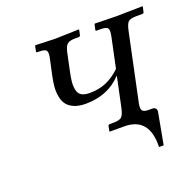

<svg xmlns="http://www.w3.org/2000/svg" viewBox="-103 -540 795 778"><g transform="rotate(-20 294.0 -151.5)"><path d="M441.4 -76.2Q434.6 -48.8 439.5 -38.3Q444.3 -27.8 466.8 -27.8H483.9Q492.2 -27.8 497.3 -22.2Q502.4 -16.6 500.5 -6.8L475.6 127.9H455.6Q459.5 1 351.6 1H290L288.1 -1L292.5 -22Q293.9 -27.8 299.8 -27.8H315.9Q342.3 -27.8 351.6 -36.9Q360.8 -45.9 367.2 -76.2L394 -203.1Q334 -138.2 237.3 -138.2Q208 -138.2 188 -146.7Q168 -155.3 157.5 -168.9Q147 -182.6 143.1 -202.9Q139.2 -223.1 140.6 -243.9Q142.1 -264.6 147.5 -290L161.6 -355Q168.5 -383.8 162.8 -392.8Q157.2 -401.9 131.3 -401.9H123.5Q118.2 -401.9 119.6 -407.2L124 -429.2L125.5 -431.2L210 -428.2L312.5 -431.2L314 -429.2L309.6 -408.2Q308.1 -401.9 302.2 -401.9H287.6Q262.7 -401.9 252.7 -393.3Q242.7 -384.8 237.3 -359.9L221.7 -286.1Q215.3 -257.8 213.9 -239.5Q212.4 -221.2 216.1 -205.1Q219.7 -189 232.2 -181.4Q244.6 -173.8 267.1 -173.8Q307.1 -173.8 338.6 -187.3Q370.1 -200.7 399.9 -229L426.3 -354Q433.1 -383.3 427.5 -392.6Q421.9 -401.9 395.5 -401.9H379.4Q374 -401.9 375.5 -407.2L380.4 -429.2L382.8 -431.2L474.1 -429.2L587.4 -431.2L588.4 -429.2L583.5 -407.2Q582.5 -401.9 576.2 -401.9H551.3Q525.4 -401.9 515.6 -393.6Q506.3 -384.8 500 -354Z"/></g></svg>

Font: Linux Biolinum G
Style: Italic
Weight: 400
Italic angle: -12°
Designer: Philipp H. Poll
Foundry: Philipp H. Poll
Version: Version 0.5.1